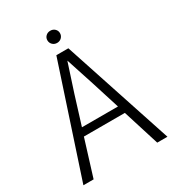

<svg xmlns="http://www.w3.org/2000/svg" viewBox="-204 -988 1011 1108"><g transform="rotate(-30 301.5 -434.0)"><path d="M263 -728H343L583 0H515L439 -242H166L91 0H23ZM242 -484 183 -294H423L363 -484L303 -668H302ZM303 -787Q285 -787 273 -799Q261 -811 261 -828Q261 -845 273 -856.5Q285 -868 303 -868Q321 -868 333 -856.5Q345 -845 345 -828Q345 -811 333 -799Q321 -787 303 -787Z"/></g></svg>

Font: Murecho Light
Style: Regular
Weight: 300
Designer: Neil Summerour
Foundry: Positype
Version: Version 1.010; ttfautohint (v1.8.3)